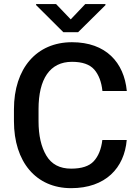

<svg xmlns="http://www.w3.org/2000/svg" viewBox="-20 -932 693 961"><path d="M492.2 -231.4C486.8 -185.1 472.2 -149.9 449.2 -125C426.3 -100.1 388.2 -87.9 335.9 -87.9C278.8 -87.9 237.8 -109.9 211.9 -153.3C186 -196.8 172.9 -253.9 172.9 -325.7V-385.7C172.9 -536.6 229.5 -622.6 340.3 -622.6C391.6 -622.6 428.7 -609.9 451.7 -584C474.1 -558.1 487.8 -522.5 492.7 -476.6H614.7C601.1 -619.1 510.3 -720.7 340.3 -720.7C163.1 -720.7 49.8 -589.8 49.8 -384.8V-325.7C49.8 -121.6 160.2 9.8 335.9 9.8C508.3 9.8 602.5 -91.3 614.3 -231.4ZM160.6 -911.6V-906.7L296.9 -771H371.1L507.8 -906.2V-911.6H406.7L334 -835L260.7 -911.6Z"/></svg>

Font: Vazirmatn Medium
Style: Regular
Weight: 500
Designer: Saber Rastikerdar
Foundry: Saber Rastikerdar
Version: Version 33.003